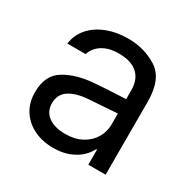

<svg xmlns="http://www.w3.org/2000/svg" viewBox="-129 -661 793 798"><g transform="rotate(30 267.5 -262.0)"><path d="M241.2 -306.6Q274.4 -309.1 315.7 -311.3Q356.9 -313.5 384.8 -314.5V-357.4Q384.8 -408.7 354.2 -436.3Q323.7 -463.9 264.6 -463.9Q216.3 -463.9 185.5 -444.1Q154.8 -424.3 145.5 -392.6H57.6Q63 -435.1 90.8 -467.8Q118.7 -500.5 164.8 -518.8Q210.9 -537.1 268.6 -537.1Q344.7 -537.1 406.2 -498.3Q467.8 -459.5 467.8 -349.6V0H384.8V-72.3H380.9Q371.1 -51.8 350.8 -32.5Q330.6 -13.2 298.1 -0.2Q265.6 12.7 222.7 12.7Q171.9 12.7 130.9 -6.8Q89.8 -26.4 65.9 -63.2Q42 -100.1 42 -150.4Q42 -232.9 98.4 -266.6Q154.8 -300.3 241.2 -306.6ZM237.3 -62.5Q282.7 -62.5 316.2 -80.6Q349.6 -98.6 367.2 -128.4Q384.8 -158.2 384.8 -192.4V-245.6L251 -236.3Q191.4 -232.4 158.7 -210.4Q126 -188.5 126 -146.5Q126 -106 156.5 -84.2Q187 -62.5 237.3 -62.5Z"/></g></svg>

Font: Pretendard Std
Style: Regular
Weight: 400
Designer: Base glyphs from Inter by Rasmus Andersson; Hangeul glyphs from Noto Sans CJK(Source Han Sans) by Jang Soo-young and Kan
Foundry: Kil Hyung-jin
Version: Version 1.309